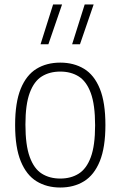

<svg xmlns="http://www.w3.org/2000/svg" viewBox="-20 -828 538 857"><path d="M249 9Q188.5 9 143.2 -18.8Q98 -46.5 72.8 -108Q47.5 -169.5 47.5 -270Q47.5 -370.5 72.5 -431.8Q97.5 -493 142.8 -520.8Q188 -548.5 249 -548.5Q309.5 -548.5 355 -521Q400.5 -493.5 425.5 -432.2Q450.5 -371 450.5 -270Q450.5 -170 425.5 -108.5Q400.5 -47 355.2 -19Q310 9 249 9ZM249 -31Q296.5 -31 331.2 -52.8Q366 -74.5 385.2 -126.2Q404.5 -178 404.5 -268.5Q404.5 -360.5 385.2 -412.8Q366 -465 331.2 -486.8Q296.5 -508.5 249 -508.5Q201.5 -508.5 166.8 -487Q132 -465.5 112.8 -413.8Q93.5 -362 93.5 -272Q93.5 -180 112.8 -127.2Q132 -74.5 166.8 -52.8Q201.5 -31 249 -31ZM302 -630.5 358 -808H398L337 -630.5ZM161 -630.5 217 -808H257L196 -630.5Z"/></svg>

Font: Encode Sans SemiCondensed SemiCondensed ExtraLight
Style: Regular
Weight: 200
Width: 4
Designer: Multiple Designers
Foundry: Impallari Type
Version: Version 3.000; ttfautohint (v1.8.3) -l 8 -r 50 -G 200 -x 14 